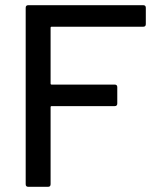

<svg xmlns="http://www.w3.org/2000/svg" viewBox="-20 -720 605 740"><path d="M532 -617H179Q175 -617 175 -613V-398Q175 -394 179 -394H422Q432 -394 432 -384V-321Q432 -311 422 -311H179Q175 -311 175 -307V-10Q175 0 165 0H89Q79 0 79 -10V-690Q79 -700 89 -700H532Q542 -700 542 -690V-627Q542 -617 532 -617Z"/></svg>

Font: BarlowMedium
Style: Regular
Weight: 500
Designer: Jeremy Tribby
Foundry: Tribby Type
Version: Version 1.422